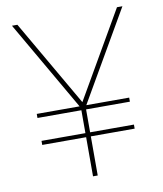

<svg xmlns="http://www.w3.org/2000/svg" viewBox="-82 -799 734 866"><g transform="rotate(-10 284.5 -366.0)"><path d="M295.4 0H273.9V-179.2H72.8V-197.8H273.9V-302.7H72.8V-321.3H269L31.7 -732.4H56.6L284.7 -337.9L512.7 -732.4H537.6L299.8 -321.3H496.1V-302.7H295.4V-197.8H496.1V-179.2H295.4Z"/></g></svg>

Font: Kumbh Sans Thin
Style: Regular
Weight: 250
Version: Version 1.004